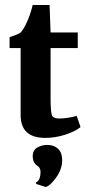

<svg xmlns="http://www.w3.org/2000/svg" viewBox="-20 -541 342 763"><path d="M62 -84V-350H18V-393Q50 -404 61 -411Q72 -422 84 -447Q99 -477 110 -521H177L181 -412H289V-350H181V-154Q181 -95 186.5 -82.5Q192 -70 216 -70Q244 -70 284 -80H285L300 -36Q280 -19 240 -6Q200 7 160 7Q62 7 62 -84ZM227 95Q227 132 202.5 165.5Q178 199 161 202L124 190L123 184Q141 176 141 141Q141 125 126 116Q110 104 110 80Q110 56 128 45.5Q146 35 166 35H169Q195 35 211 50.5Q227 66 227 95Z"/></svg>

Font: Aikya
Style: Bold
Weight: 700
Designer: Neelakash Kshetrimayum (Latin subset based on Merriweather by Eben Sorkin)
Foundry: Brand New Type
Version: Version 1.00 b005